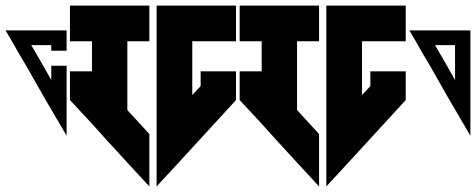

<svg xmlns="http://www.w3.org/2000/svg" viewBox="-20 -717 1708 689"><path d="M0 -608 31 -555 42 -535 74 -481 136 -372 151 -346 164 -324 219 -230V-283V-481H164V-430L136 -479L135 -481L104 -535L92 -555H154H164V-535H219V-555V-608H164H123H61Z M231 -697V-569H310V-461H231V-358L310 -273L319 -263L364 -213L442 -128L516 -48V-236L437 -322V-569H516V-697ZM542 -697V-569V-236V-48L616 -128L827 -358V-461H700V-408L670 -376V-569H827V-697H670Z M840 -697V-569H919V-461H840V-358L919 -273L928 -263L973 -213L1051 -128L1125 -48V-236L1046 -322V-569H1125V-697ZM1151 -697V-569V-236V-48L1225 -128L1436 -358V-461H1309V-408L1279 -376V-569H1436V-697H1279Z M1449 -608 1480 -555 1491 -535 1523 -481 1585 -372 1600 -346 1613 -324 1668 -230V-283V-481V-535V-555V-608H1613H1572H1510ZM1541 -555H1603H1613V-535V-481V-430L1585 -479L1584 -481L1553 -535Z"/></svg>

Font: ABC-Triangle-Monogram
Style: Regular
Weight: 400
Designer: Sadat Fauzi
Foundry: Intuisi Creative
Version: Version 001.000